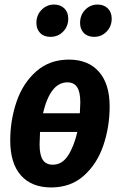

<svg xmlns="http://www.w3.org/2000/svg" viewBox="-20 -808 527 844"><path d="M462 -340Q462 -251 434.5 -169.5Q407 -88 349 -36Q291 16 205 16Q119 16 72 -37Q25 -90 25 -190Q25 -280 53 -361.5Q81 -443 139.5 -494.5Q198 -546 283 -546Q368 -546 415 -492.5Q462 -439 462 -340ZM169 -310H331Q333 -344 333 -357Q333 -404 319 -425Q305 -446 276 -446Q201 -446 169 -310ZM320 -228H156Q154 -190 154 -173Q154 -127 168 -105.5Q182 -84 212 -84Q253 -84 279 -124Q305 -164 320 -228ZM140 -707Q140 -742 163 -765Q186 -788 217 -788Q246 -788 263 -771Q280 -754 280 -726Q280 -692 257.5 -669Q235 -646 202 -646Q173 -646 156.5 -663Q140 -680 140 -707ZM332 -707Q332 -742 354.5 -765Q377 -788 409 -788Q437 -788 454 -771Q471 -754 471 -726Q471 -692 448.5 -669Q426 -646 394 -646Q365 -646 348.5 -663Q332 -680 332 -707Z"/></svg>

Font: Fira Sans Compressed SemiBold
Style: Italic
Weight: 600
Width: 1
Italic angle: -8°
Designer: bBox Type GmbH & Carrois Corporate GbR & Edenspiekermann AG
Foundry: bBox Type GmbH & Carrois Corporate GbR & Edenspiekermann AG
Version: Version 4.301